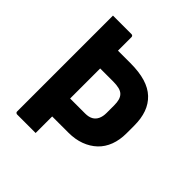

<svg xmlns="http://www.w3.org/2000/svg" viewBox="-188 -838 976 976"><g transform="rotate(45 300.0 -350.0)"><path d="M72 -700Q106 -700 139 -700Q172 -700 205 -700Q210 -700 213 -697Q216 -694 216 -689Q216 -603 216 -517Q216 -431 216 -344.5Q216 -258 216 -172Q216 -86 216 0Q183 0 150 0Q117 0 83 0Q80 0 77.5 -1.5Q75 -3 73.5 -5Q72 -7 72 -11Q72 -84 72 -156.5Q72 -229 72 -302.5Q72 -376 72 -448.5Q72 -521 72 -594Q72 -621 72 -647Q72 -673 72 -700ZM153 -592Q190 -592 228.5 -592Q267 -592 305 -592Q368 -592 413 -578.5Q458 -565 487 -537.5Q516 -510 530 -471Q544 -432 544 -381V-326Q544 -278 529.5 -239.5Q515 -201 487 -174.5Q459 -148 420 -133.5Q381 -119 332 -119Q290 -119 248 -119Q206 -119 164 -119L153 -114V-248Q195 -248 238 -248Q281 -248 324 -248Q349 -248 365.5 -257Q382 -266 390.5 -284Q399 -302 399 -327V-381Q399 -404 394.5 -419.5Q390 -435 380 -445Q370 -455 352.5 -459.5Q335 -464 310 -464Q286 -464 262.5 -464Q239 -464 215 -464Q202 -464 189.5 -464Q177 -464 164 -464Q159 -464 156 -467Q153 -470 153 -475Q153 -505 153 -534Q153 -563 153 -592Z"/></g></svg>

Font: Recursive Monospace
Style: Bold
Weight: 700
Version: Version 1.047